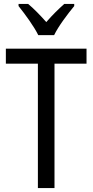

<svg xmlns="http://www.w3.org/2000/svg" viewBox="-20 -963 474 983"><path d="M176 -783H257C279 -829 327 -892 360 -932V-943H309C275 -912 251 -889 217 -850C186 -885 152 -920 124 -943H75V-932C110 -888 154 -828 176 -783ZM259 0V-637H423V-714H10V-637H174V0Z"/></svg>

Font: Noto Sans Lao Looped Condensed
Style: Regular
Weight: 400
Width: 3
Designer: Mark Frömberg, Ben Mitchell
Foundry: The Fontpad Ltd
Version: Version 1.002